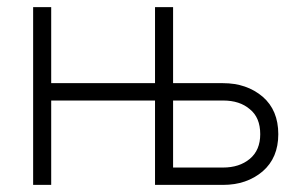

<svg xmlns="http://www.w3.org/2000/svg" viewBox="-20 -520 836 540"><path d="M607.4 -286.1Q673.8 -286.1 718.8 -248Q762.7 -210 762.7 -142.6Q762.7 -76.2 718.8 -38.1Q673.8 0 607.4 0Q543 0 416 0Q416 -59.6 416 -237.3Q342.8 -237.3 124 -237.3Q124 -177.7 124 0Q111.3 0 73.2 0Q73.2 -125 73.2 -500Q85.9 -500 124 -500Q124 -446.3 124 -286.1Q197.3 -286.1 416 -286.1Q416 -339.8 416 -500Q428.7 -500 466.8 -500Q466.8 -446.3 466.8 -286.1Q502 -286.1 607.4 -286.1ZM607.4 -48.8Q653.3 -48.8 682.6 -73.2Q711.9 -97.7 711.9 -142.6Q711.9 -189.5 682.6 -212.9Q654.3 -237.3 607.4 -237.3Q560.5 -237.3 466.8 -237.3Q466.8 -190.4 466.8 -48.8Q502 -48.8 607.4 -48.8Z"/></svg>

Font: LeFont
Style: ExtraLight
Weight: 200
Designer: Leryon MEDIA
Version: Version 1.0